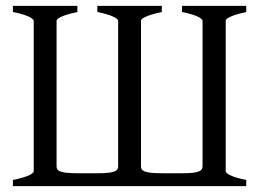

<svg xmlns="http://www.w3.org/2000/svg" viewBox="-20 -635 894 655"><path d="M671 -564V-68C671 -54 663 -44 604 -44H532C467 -44 461 -54 461 -68V-564C461 -576 502 -588 532 -594V-615H312V-594C368 -583 383 -570 383 -564V-68C383 -54 377 -44 315 -44H244C179 -44 173 -54 173 -68V-564C173 -576 214 -588 244 -594V-615H24V-594C80 -583 95 -570 95 -564V-51C95 -45 83 -33 24 -21V0H820V-21C764 -32 750 -45 750 -51V-564C750 -576 791 -588 820 -594V-615H601V-594C657 -583 671 -570 671 -564Z"/></svg>

Font: Temporarium
Style: Regular
Weight: 400
Version: Version 1.1